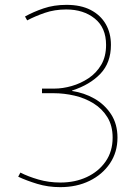

<svg xmlns="http://www.w3.org/2000/svg" viewBox="-20 -760 554 791"><path d="M228 11Q178 11 133.5 -2.5Q89 -16 55 -32L64 -49Q95 -33 138 -20.5Q181 -8 229 -8Q289 -8 337.5 -30.5Q386 -53 415 -94.5Q444 -136 444 -193Q444 -242 422.5 -277Q401 -312 365.5 -334Q330 -356 287 -366Q244 -376 201 -376H153V-395H204Q238 -395 275 -405.5Q312 -416 344.5 -437.5Q377 -459 397 -493Q417 -527 417 -575Q417 -646 370.5 -683.5Q324 -721 253 -721Q205 -721 164.5 -707Q124 -693 92 -676L83 -692Q117 -711 159.5 -725.5Q202 -740 254 -740Q313 -740 353.5 -719Q394 -698 415.5 -661Q437 -624 437 -575Q437 -502 394 -456.5Q351 -411 277 -387V-385Q326 -378 368.5 -354Q411 -330 437.5 -289.5Q464 -249 464 -193Q464 -133 433 -87Q402 -41 349 -15Q296 11 228 11Z"/></svg>

Font: Murecho Thin
Style: Regular
Weight: 100
Designer: Neil Summerour
Foundry: Positype
Version: Version 1.010